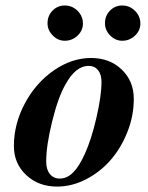

<svg xmlns="http://www.w3.org/2000/svg" viewBox="-20 -669 540 702"><path d="M313 -457Q380.9 -457 425 -414.8Q469.2 -372.6 469.2 -307.1Q469.2 -245.6 445.8 -186.5Q422.4 -127.4 384.3 -83.7Q346.2 -40 294.4 -13.4Q242.7 13.2 189 13.2Q120.6 13.2 75.7 -29.1Q30.8 -71.3 30.8 -134.8Q30.8 -215.8 70.8 -290.8Q110.8 -365.7 176.5 -411.4Q242.2 -457 313 -457ZM304.2 -428.2Q256.3 -428.2 219.2 -359.9Q192.9 -314.5 170.9 -225.8Q148.9 -137.2 148.9 -78.1Q148.9 -49.3 162.4 -32.7Q175.8 -16.1 198.2 -16.1Q224.6 -16.1 246.8 -37.8Q269 -59.6 290 -106Q314 -158.2 332.5 -238.5Q351.1 -318.8 351.1 -370.1Q351.1 -397 338.4 -412.6Q325.7 -428.2 304.2 -428.2ZM216.8 -648.9Q244.1 -648.9 263.7 -629.4Q283.2 -609.9 283.2 -583Q283.2 -557.1 263.4 -538.6Q243.7 -520 216.8 -520Q191.9 -520 172.9 -539.3Q153.8 -558.6 153.8 -584Q153.8 -611.3 172.1 -630.1Q190.4 -648.9 216.8 -648.9ZM426.8 -648.9Q454.1 -648.9 473.6 -629.4Q493.2 -609.9 493.2 -583Q493.2 -557.1 473.4 -538.6Q453.6 -520 426.8 -520Q401.9 -520 382.8 -539.3Q363.8 -558.6 363.8 -584Q363.8 -611.3 382.1 -630.1Q400.4 -648.9 426.8 -648.9Z"/></svg>

Font: Accordance
Style: Bold-Italic
Weight: 700
Italic angle: -11°
Version: Version 1.2 (build January 31, 2020) Miklal Software Solutio